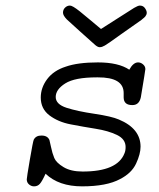

<svg xmlns="http://www.w3.org/2000/svg" viewBox="-20 -659 565 683"><path d="M75.2 -21Q75.2 -26.9 86.2 -91.3Q97.2 -155.8 100.1 -162.1Q107.9 -177.2 127.9 -176.8Q148.9 -176.8 155.8 -161.1Q156.7 -159.2 161.4 -136.5Q166 -113.8 173.1 -96.9Q180.2 -80.1 206.1 -64.5Q231.9 -48.8 273.9 -48.8Q397.9 -48.8 422.9 -113.8Q426.8 -122.6 426.8 -136.2Q426.8 -164.1 396 -179Q365.2 -193.8 320.6 -200.9Q275.9 -208 231.4 -216.6Q187 -225.1 156 -248.5Q125 -272 125 -312Q125 -347.2 147.9 -377.7Q170.9 -408.2 213.9 -421.9Q256.8 -437 328.1 -437Q401.4 -437 439.9 -411.1Q454.1 -437 471.2 -437Q481 -437 489 -429.9Q497.1 -422.9 497.1 -413.1Q497.1 -409.2 481 -313Q475.1 -285.2 451.2 -285.2H450.2Q420.4 -285.2 419.9 -312V-328.1Q419.9 -384.3 328.1 -383.8H324.2Q246.1 -383.8 212.2 -362.3Q178.2 -340.8 178.2 -314Q178.2 -288.1 216.6 -275.6Q254.9 -263.2 315.9 -254.2Q377 -245.1 402.8 -233.9Q480 -201.7 480 -137.2Q480 -111.3 464.1 -77.1Q448.2 -43 407.2 -22Q359.4 3.9 272 3.9Q189 3.9 142.1 -41Q129.9 -14.2 121.8 -5.1Q113.8 3.9 101.1 3.9Q91.3 3.9 83.3 -2.9Q75.2 -9.8 75.2 -21ZM204.1 -613.8Q204.1 -625 211.7 -632.1Q219.2 -639.2 229 -639.2Q237.8 -639.2 263.2 -619.1Q272 -612.3 299.8 -588.9Q323.7 -568.8 338.9 -556.2H339.8Q344.7 -559.1 352.8 -564.5Q360.8 -569.8 389.4 -587.9Q418 -606 457 -630.9Q470.2 -638.7 477.1 -639.2Q489.3 -639.2 495.6 -630.1Q502 -621.1 502 -613.8Q502 -609.9 500.5 -606.4Q499 -603 496.6 -600.1Q494.1 -597.2 492.2 -595.7Q490.2 -594.2 487.1 -591.6Q483.9 -588.9 482.9 -587.9Q452.1 -565.9 409.2 -536.1Q363.3 -502.9 353 -497.1Q342.8 -491.2 335.9 -491.2H334Q328.1 -491.2 319.1 -498.5Q310.1 -505.9 266.1 -545.9Q237.3 -571.8 217.8 -589.8Q204.1 -604 204.1 -613.8Z"/></svg>

Font: CMU Typewriter Text
Style: LightOblique
Weight: 200
Italic angle: -9.46001°
Version: Version 0.7.0